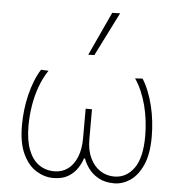

<svg xmlns="http://www.w3.org/2000/svg" viewBox="-55 -846 850 907"><g transform="rotate(5 370.0 -393.0)"><path d="M230.5 8.5Q189 8.5 150.2 -15.2Q111.5 -39 86.8 -90.8Q62 -142.5 62 -226.5Q62 -263 66.2 -299.8Q70.5 -336.5 79 -371.5Q87.5 -406.5 100 -438.2Q112.5 -470 129 -496L164.5 -494Q141 -459.5 125 -416.2Q109 -373 101 -324.5Q93 -276 93 -226.5Q93 -158 110.8 -112.8Q128.5 -67.5 160 -45.5Q191.5 -23.5 233 -23.5Q270 -23.5 297.2 -43.8Q324.5 -64 339.8 -101.8Q355 -139.5 355 -191.5Q355 -218 355 -241.5Q355 -265 355 -287Q355 -309 355 -331H385Q385 -308.5 385 -286Q385 -263.5 385 -239.5Q385 -215.5 385 -188.5Q385 -137 402.5 -100Q420 -63 450 -43.2Q480 -23.5 517 -23.5Q574 -23.5 610.2 -73.2Q646.5 -123 646.5 -226.5Q646.5 -263.5 642 -300.2Q637.5 -337 628.5 -371.5Q619.5 -406 606.2 -437Q593 -468 575 -494L610.5 -496Q627 -470 639.5 -438.2Q652 -406.5 660.5 -371.5Q669 -336.5 673.2 -299.8Q677.5 -263 677.5 -226.5Q677.5 -142.5 654 -90.8Q630.5 -39 594.2 -15.2Q558 8.5 519.5 8.5Q475.5 8.5 445.2 -8.5Q415 -25.5 397.2 -50Q379.5 -74.5 372.5 -96.5H367.5Q361 -74.5 345.2 -50Q329.5 -25.5 301.8 -8.5Q274 8.5 230.5 8.5ZM345 -586Q369 -638 393 -690Q417 -742 440.5 -793L478 -794Q460.5 -759.5 443.2 -725Q426 -690.5 408.8 -656.2Q391.5 -622 374 -587Z"/></g></svg>

Font: Commissioner Thin
Style: Regular
Weight: 100
Designer: Kostas Bartsokas
Foundry: Kostas Bartsokas
Version: Version 1.001;gftools[0.9.23]